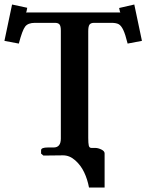

<svg xmlns="http://www.w3.org/2000/svg" viewBox="-52 -695 655 859"><path d="M342.8 -78.1Q342.8 -54.2 345.2 -43.7Q347.7 -33.2 356.9 -33.2H374Q386.7 -33.2 401.4 -26.1Q416 -19 416 -8.8V144H346.2Q339.4 107.4 324.5 75.9Q309.6 44.4 284.4 22.2Q259.3 0 230 0L142.1 1L131.8 -7.8V-22.9Q131.8 -35.2 162.1 -35.2H188Q220.2 -35.2 220.2 -75.2V-558.1Q220.2 -578.1 214.4 -585.4Q208.5 -592.8 193.8 -592.8H104Q73.7 -592.8 60.8 -576.4Q47.9 -560.1 32.2 -500L-32.2 -512.2L2 -674.8L69.8 -660.2Q66.9 -640.1 64 -639.2H486.8Q484.4 -640.1 481 -659.2L548.8 -674.8L583 -512.2L519 -500Q508.8 -541.5 499.5 -561Q490.2 -580.6 479 -586.7Q467.8 -592.8 446.8 -592.8H369.1Q354.5 -592.8 348.6 -585Q342.8 -577.1 342.8 -555.2Z"/></svg>

Font: Linux Libertine G
Style: Bold
Weight: 700
Designer: Philipp H. Poll
Foundry: Philipp H. Poll
Version: Version 5.0.3